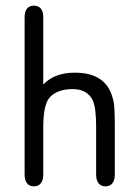

<svg xmlns="http://www.w3.org/2000/svg" viewBox="-20 -650 490 679"><path d="M133 -351V-589Q133 -609 124.5 -619.5Q116 -630 100 -630Q84 -630 75.5 -619.5Q67 -609 67 -589V-32Q67 -13 75.5 -2Q84 9 100 9Q116 9 124.5 -2Q133 -13 133 -32V-195Q133 -239 138 -263.5Q143 -288 153 -302Q165 -318 187 -326.5Q209 -335 236 -335Q290 -335 309 -293Q320 -266 320 -201V-32Q320 -13 328.5 -2Q337 9 353 9Q369 9 377.5 -2Q386 -13 386 -32V-207Q386 -242 384.5 -266.5Q383 -291 378 -305Q354 -393 245 -393Q208 -393 180.5 -382.5Q153 -372 133 -351Z"/></svg>

Font: Beiruti
Style: Regular
Weight: 400
Version: Version 1.00